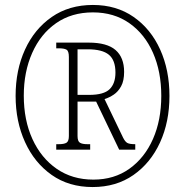

<svg xmlns="http://www.w3.org/2000/svg" viewBox="-20 -745 747 775"><path d="M354 10Q258 10 188.5 -39Q119 -88 81 -171.5Q43 -255 43 -358Q43 -462 81 -545Q119 -628 189 -676.5Q259 -725 355 -725Q450 -725 519.5 -676.5Q589 -628 626.5 -545Q664 -462 664 -358Q664 -253 626 -170Q588 -87 518.5 -38.5Q449 10 354 10ZM357 -20Q441 -20 502.5 -64Q564 -108 597.5 -184Q631 -260 631 -358Q631 -456 597.5 -532Q564 -608 502 -651.5Q440 -695 355 -695Q269 -695 206.5 -651.5Q144 -608 110 -531.5Q76 -455 76 -359Q76 -260 111 -183.5Q146 -107 209 -63.5Q272 -20 357 -20ZM207 -141V-163H217Q239 -163 248.5 -169Q258 -175 258 -196V-515Q258 -539 248.5 -544.5Q239 -550 217 -550H207V-573H338Q412 -573 446.5 -543Q481 -513 481 -455Q481 -419 469 -397Q457 -375 439 -363Q421 -351 402 -345L477 -189Q485 -173 494 -168Q503 -163 526 -163V-141H461L368 -335H293V-196Q293 -175 302.5 -169Q312 -163 333 -163H344V-141ZM340 -362Q399 -362 422.5 -385Q446 -408 446 -452Q446 -502 419.5 -524Q393 -546 334 -546H293V-362Z"/></svg>

Font: Noto Serif Bengali Condensed ExtraLight
Style: Regular
Weight: 200
Width: 3
Designer: Juan Bruce, Universal Thirst, Indian Type Foundry and the Monotype Design Team.
Foundry: Monotype Imaging Inc.
Version: Version 2.003; ttfautohint (v1.8.4.7-5d5b)